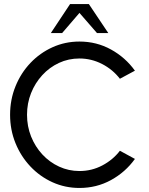

<svg xmlns="http://www.w3.org/2000/svg" viewBox="-20 -919 739 952"><path d="M374 13Q303 13 240.5 -15.2Q178 -43.5 130.8 -93.5Q83.5 -143.5 56.8 -209.2Q30 -275 30 -350Q30 -425 56.8 -491Q83.5 -557 130.8 -606.8Q178 -656.5 240.5 -684.8Q303 -713 374 -713Q459 -713 530.5 -673.5Q602 -634 649 -568.5L574.5 -528.5Q539 -574.5 486 -601.8Q433 -629 374 -629Q319.5 -629 272.2 -607Q225 -585 189.5 -546.2Q154 -507.5 134 -457.2Q114 -407 114 -350Q114 -292.5 134.2 -242Q154.5 -191.5 190.2 -153Q226 -114.5 273.2 -92.8Q320.5 -71 374 -71Q435 -71 487.5 -98.8Q540 -126.5 574.5 -171.5L649 -131Q602 -65.5 530.5 -26.2Q459 13 374 13ZM420.5 -899 517 -755H461L374 -855L288 -755H232L327.5 -899Z"/></svg>

Font: Urbanist Medium
Style: Regular
Weight: 500
Designer: Corey Hu
Foundry: Corey Hu
Version: Version 1.321; ttfautohint (v1.8.4.7-5d5b)